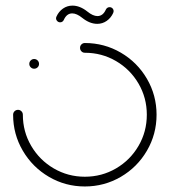

<svg xmlns="http://www.w3.org/2000/svg" viewBox="-20 -674 614 694"><path d="M85.9 -443Q85.9 -450.4 91.1 -455.6Q96.3 -460.7 103.3 -460.7Q110.7 -460.7 115.9 -455.6Q121.1 -450.4 121.1 -443Q121.1 -435.6 115.9 -430.6Q110.7 -425.6 103.3 -425.6Q96.3 -425.6 91.1 -430.7Q85.9 -435.9 85.9 -443ZM269.3 -501.1Q269.3 -508.5 274.4 -513.5Q279.6 -518.5 286.7 -518.5Q357 -518.5 416.7 -483.7Q476.3 -448.9 511.1 -389.3Q545.9 -329.6 545.9 -259.3Q545.9 -188.9 511.1 -129.3Q476.3 -69.6 416.7 -34.8Q357 0 286.7 0Q216.3 0 156.9 -34.8Q97.4 -69.6 62.4 -129.3Q27.4 -188.9 27.4 -259.3Q27.4 -266.7 32.6 -271.9Q37.8 -277 45.2 -277Q52.2 -277 57.4 -271.9Q62.6 -266.7 62.6 -259.3Q62.6 -198.1 92.8 -146.7Q123 -95.2 174.4 -65.2Q225.9 -35.2 286.7 -35.2Q347.8 -35.2 399.3 -65.2Q450.7 -95.2 480.7 -146.7Q510.7 -198.1 510.7 -259.3Q510.7 -320.4 480.7 -371.9Q450.7 -423.3 399.3 -453.3Q347.8 -483.3 286.7 -483.3Q279.3 -483.3 274.3 -488.5Q269.3 -493.7 269.3 -501.1ZM375.9 -648.1Q382.2 -648.1 386.5 -643.9Q390.7 -639.6 390.7 -633.3Q390.7 -631.1 389.3 -627.4Q381.1 -609.3 365.7 -598.5Q350.4 -587.8 331.5 -587.8Q304.4 -587.8 277.4 -609.3Q257.4 -625.6 241.1 -625.6Q221.1 -625.6 210.7 -602.2Q208.9 -598.1 205.4 -595.7Q201.9 -593.3 197.4 -593.3Q191.1 -593.3 186.9 -597.8Q182.6 -602.2 182.6 -608.1Q182.6 -610.4 184.1 -614.1Q192.2 -632.2 207.6 -643Q223 -653.7 241.9 -653.7Q268.9 -653.7 295.9 -632.2Q315.9 -615.9 332.2 -615.9Q352.2 -615.9 362.6 -639.3Q364.4 -643.3 368 -645.7Q371.5 -648.1 375.9 -648.1Z"/></svg>

Font: 26F Galaxy Sans Light
Style: Regular
Weight: 300
Designer: C₂₉H₂₅N₃O₅
Version: Version 1.100